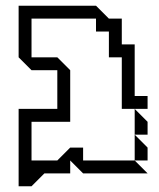

<svg xmlns="http://www.w3.org/2000/svg" viewBox="-20 -605 554 670"><path d="M450 -135V-225L495 -180V-135ZM450 -45V-135L495 -90V-45ZM45 45V-225H180V-360H90L45 -405V-585H315L360 -540H405V-450H450V-270H495V-225H405V-405H360V-495H315V-540H90V-405H180L225 -360V-180H90V-45H180L225 -90H270V-45H450L495 0H270L225 -45V0H135L90 45Z"/></svg>

Font: Rubik Iso
Style: Regular
Weight: 400
Designer: Hubert and Fischer, NaN
Foundry: Hubert and Fischer, NaN
Version: Version 2.200